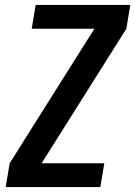

<svg xmlns="http://www.w3.org/2000/svg" viewBox="-20 -755 546 775"><path d="M3 0 19 -96 361 -639H108L124 -735H506L490 -639L148 -96H401L385 0Z"/></svg>

Font: Iosevka
Style: Bold Italic
Weight: 700
Italic angle: -9°
Monospace: yes
Designer: Belleve Invis
Foundry: Belleve Invis
Version: Version 32.5.0; ttfautohint (v1.8.4)